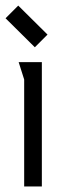

<svg xmlns="http://www.w3.org/2000/svg" viewBox="-25 -675 231 695"><path d="M126.5 -450.2V0H62.5V-387.2L42.5 -450.2ZM41 -654.8 147 -549.8 101.1 -503.9 -4.9 -608.9Z"/></svg>

Font: Aubrey
Style: Regular
Weight: 400
Designer: Gayaneh Bagdasaryan | Cyreal.org
Foundry: Gayaneh Bagdasaryan | Cyreal.org
Version: Version 1.000